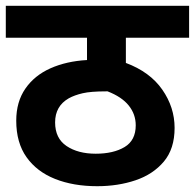

<svg xmlns="http://www.w3.org/2000/svg" viewBox="-20 -642 672 662"><path d="M632 -512H414V-425Q497 -394 539.5 -333Q582 -272 582 -201Q582 -129 545 -85Q508 -41 447.5 -20.5Q387 0 315 0Q233 0 170 -25Q107 -50 71.5 -100Q36 -150 36 -226Q36 -291 67.5 -336.5Q99 -382 154 -406.5Q209 -431 280 -435V-512H0V-622H632ZM310 -112Q371 -112 409.5 -135Q448 -158 448 -210Q448 -248 424 -278Q400 -308 351 -327H346Q293 -327 265 -320.5Q237 -314 217 -303Q170 -276 170 -220Q170 -165 209.5 -138.5Q249 -112 310 -112Z"/></svg>

Font: Noto Sans Devanagari UI
Style: Bold
Weight: 700
Designer: Jelle Bosma - Monotype Design Team
Foundry: Monotype Imaging Inc.
Version: Version 2.004; ttfautohint (v1.8.4.7-5d5b)